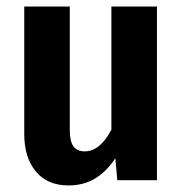

<svg xmlns="http://www.w3.org/2000/svg" viewBox="-20 -550 558 586"><path d="M459 0H338L332 -67Q305 -26 270 -5Q235 16 189 16Q125 16 89.5 -26.5Q54 -69 54 -141V-530H193V-153Q193 -119 204 -103.5Q215 -88 239 -88Q285 -88 320 -154V-530H459Z"/></svg>

Font: Fira Sans Condensed SemiBold
Style: Regular
Weight: 600
Width: 3
Designer: bBox Type GmbH & Carrois Corporate GbR & Edenspiekermann AG
Foundry: bBox Type GmbH & Carrois Corporate GbR & Edenspiekermann AG
Version: Version 4.301